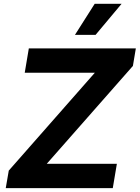

<svg xmlns="http://www.w3.org/2000/svg" viewBox="-20 -979 727 999"><path d="M370 -797.6H477.3L612.6 -959.2H472.7ZM9.9 0H566.8L588.1 -126.8H223.4L671.5 -636L686.8 -727.3H130L108.7 -600.5H473.4L25.6 -91.3Z"/></svg>

Font: TID UI
Style: Bold Italic
Weight: 700
Italic angle: -9.39999°
Designer: The TID Project Authors
Foundry: Bakken & Bæck
Version: Version 1.001;hotconv 1.0.109;makeotfexe 2.5.65596